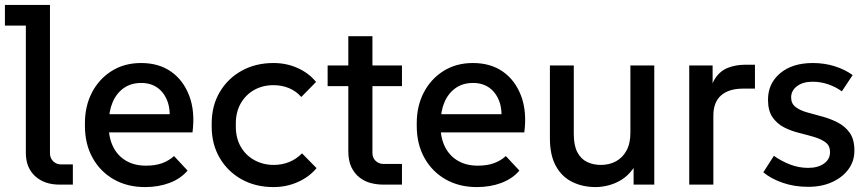

<svg xmlns="http://www.w3.org/2000/svg" viewBox="-35 -750 3528 780"><path d="M207 0Q145 0 107.5 -34.5Q70 -69 70 -129V-690L114 -646H-15V-730H168V-127Q168 -108 181 -95Q194 -82 213 -82H261V0Z M554 10Q482 10 427 -21.5Q372 -53 341 -109Q310 -165 310 -239V-249Q310 -319 338.5 -374Q367 -429 418.5 -461.5Q470 -494 538 -494Q610 -494 660 -459Q710 -424 734 -360.5Q758 -297 747 -212H380V-286H696L652 -247Q659 -300 646 -336.5Q633 -373 605.5 -393Q578 -413 539 -413Q497 -413 467.5 -392Q438 -371 422.5 -334.5Q407 -298 407 -249V-234Q407 -189 425 -153Q443 -117 477 -97Q511 -77 558 -77Q596 -77 623.5 -87Q651 -97 672 -116L727 -57Q699 -24 654 -7Q609 10 554 10Z M1076 10Q1003 10 946.5 -21.5Q890 -53 857.5 -108.5Q825 -164 825 -236V-248Q825 -321 858 -376.5Q891 -432 947.5 -463Q1004 -494 1076 -494Q1129 -494 1174.5 -473.5Q1220 -453 1249 -417L1189 -356Q1168 -380 1139 -392Q1110 -404 1076 -404Q1032 -404 997.5 -384.5Q963 -365 943 -330Q923 -295 923 -248V-236Q923 -189 943 -154Q963 -119 998.5 -99.5Q1034 -80 1077 -80Q1110 -80 1139 -91.5Q1168 -103 1192 -127L1251 -67Q1221 -31 1175 -10.5Q1129 10 1076 10Z M1522 0Q1496 0 1471 -6.5Q1446 -13 1425.5 -29Q1405 -45 1392.5 -71Q1380 -97 1380 -136V-603H1478V-128Q1478 -109 1491 -96.5Q1504 -84 1523 -84H1598V0ZM1296 -400V-484H1598V-400Z M1902 10Q1830 10 1775 -21.5Q1720 -53 1689 -109Q1658 -165 1658 -239V-249Q1658 -319 1686.5 -374Q1715 -429 1766.5 -461.5Q1818 -494 1886 -494Q1958 -494 2008 -459Q2058 -424 2082 -360.5Q2106 -297 2095 -212H1728V-286H2044L2000 -247Q2007 -300 1994 -336.5Q1981 -373 1953.5 -393Q1926 -413 1887 -413Q1845 -413 1815.5 -392Q1786 -371 1770.5 -334.5Q1755 -298 1755 -249V-234Q1755 -189 1773 -153Q1791 -117 1825 -97Q1859 -77 1906 -77Q1944 -77 1971.5 -87Q1999 -97 2020 -116L2075 -57Q2047 -24 2002 -7Q1957 10 1902 10Z M2385 10Q2332 10 2289.5 -11Q2247 -32 2223 -76Q2199 -120 2199 -188V-484H2296V-206Q2296 -159 2310.5 -131.5Q2325 -104 2350 -92Q2375 -80 2406 -80Q2440 -80 2467 -94.5Q2494 -109 2510 -138Q2526 -167 2526 -211V-484H2623V0H2539V-132H2566Q2556 -90 2535 -62Q2514 -34 2488 -18.5Q2462 -3 2435 3.5Q2408 10 2385 10Z M2765 0V-484H2860V-352L2847 -353Q2852 -405 2872 -434Q2892 -463 2923.5 -475Q2955 -487 2992 -487H3032V-390H2984Q2926 -390 2894.5 -362.5Q2863 -335 2863 -280V0Z M3248 9Q3192 9 3144.5 -7.5Q3097 -24 3066 -50L3109 -117Q3138 -96 3174 -82Q3210 -68 3248 -68Q3288 -68 3312.5 -85.5Q3337 -103 3337 -132Q3337 -158 3319 -171.5Q3301 -185 3272.5 -193.5Q3244 -202 3211.5 -210Q3179 -218 3150.5 -232.5Q3122 -247 3103.5 -273.5Q3085 -300 3085 -345Q3085 -411 3134.5 -452.5Q3184 -494 3267 -494Q3314 -494 3355.5 -481Q3397 -468 3429 -445L3385 -379Q3360 -397 3329.5 -407.5Q3299 -418 3266 -418Q3227 -418 3203 -400Q3179 -382 3179 -354Q3179 -329 3197.5 -315Q3216 -301 3245.5 -293Q3275 -285 3307.5 -276Q3340 -267 3369 -252Q3398 -237 3417 -210.5Q3436 -184 3436 -138Q3436 -95 3411.5 -62Q3387 -29 3345 -10Q3303 9 3248 9Z"/></svg>

Font: SUSE Medium
Style: Regular
Weight: 500
Designer: Rene Bieder
Foundry: SUSE
Version: Version 1.000